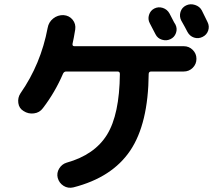

<svg xmlns="http://www.w3.org/2000/svg" viewBox="-20 -852 1040 911"><path d="M784.2 -788.1Q789.1 -779.3 797.9 -761.7Q806.6 -744.1 812.5 -735.4Q822.3 -715.8 814.9 -695.3Q807.6 -674.8 788.1 -666Q769.5 -657.2 748.5 -663.6Q727.5 -669.9 717.8 -689.5Q712.9 -698.2 704.1 -715.8Q695.3 -733.4 690.4 -742.2Q680.7 -760.7 687 -781.2Q693.4 -801.8 711.9 -811.5Q731.4 -821.3 752.4 -814.5Q773.4 -807.6 784.2 -788.1ZM937.5 -802.7Q942.4 -793 951.7 -773.9Q960.9 -754.9 964.8 -747.1Q974.6 -727.5 967.8 -707Q960.9 -686.5 940.9 -676.8Q920.9 -667 900.4 -673.8Q879.9 -680.7 869.1 -701.2Q860.4 -718.8 839.8 -754.9Q830.1 -774.4 836.4 -795.4Q842.8 -816.4 862.8 -826.2Q882.8 -835.9 905.3 -828.6Q927.7 -821.3 937.5 -802.7ZM851.6 -512.7H697.3Q686.5 -512.7 685.5 -502Q683.6 -264.6 597.7 -137.2Q511.7 -9.8 328.1 37.1Q302.7 43 281.7 29.8Q260.7 16.6 253.9 -7.8Q248 -31.2 260.7 -52.2Q273.4 -73.2 295.9 -80.1Q428.7 -117.2 487.8 -212.9Q546.9 -308.6 548.8 -501Q548.8 -512.7 538.1 -512.7H293.9Q284.2 -512.7 279.3 -502.9Q241.2 -414.1 183.6 -338.9Q168 -317.4 141.1 -314Q114.3 -310.5 91.8 -325.2Q70.3 -337.9 66.9 -363.3Q63.5 -388.7 77.1 -409.2Q173.8 -547.9 206.1 -719.7Q210.9 -747.1 232.4 -764.2Q253.9 -781.2 281.2 -780.3Q308.6 -778.3 324.7 -758.3Q340.8 -738.3 336.9 -711.9Q330.1 -669.9 324.2 -644.5Q322.3 -632.8 333 -632.8H851.6Q877 -632.8 894.5 -615.2Q912.1 -597.7 912.1 -572.8Q912.1 -547.9 894.5 -530.3Q877 -512.7 851.6 -512.7Z"/></svg>

Font: Rounded-X Mgen+ 1m bold
Style: Bold
Weight: 700
Designer: [Source Han Sans]
Ryoko NISHIZUKA  (kana & ideographs); Paul D. Hunt (Latin, Greek & Cyrillic); Wenlong ZHANG  (bopomofo
Version: Version 1.059.20150602